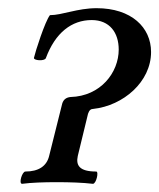

<svg xmlns="http://www.w3.org/2000/svg" viewBox="-20 -445 389 469"><path d="M34 4C57 1 87 0 118 0C151 0 181 1 207 4C215 4 222 -26 215 -26C174 -26 165 -41 170 -64L195 -167C198 -176 202 -179 208 -179C281 -187 349 -245 349 -318C349 -378 301 -425 216 -425C169 -425 132 -408 102 -408C90 -393 66 -318 63 -304C61 -297 89 -295 92 -303C115 -365 155 -396 204 -396C248 -396 270 -365 270 -324C270 -268 226 -210 152 -208C142 -207 135 -202 132 -192L100 -64C94 -39 74 -26 42 -26C34 -26 25 4 34 4Z"/></svg>

Font: Junicode Two Beta SemiCondensed Medium
Style: Italic
Weight: 500
Width: 4
Italic angle: -10°
Version: Version 1.063